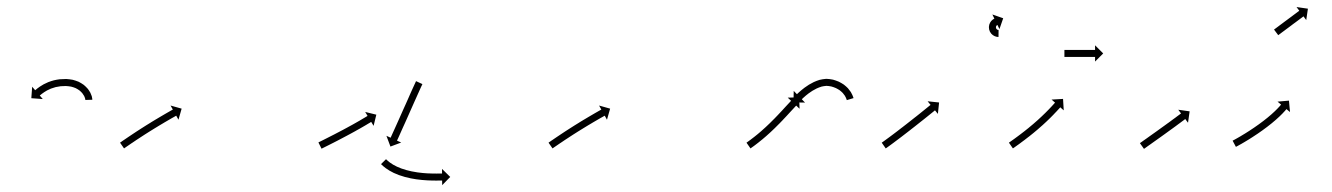

<svg xmlns="http://www.w3.org/2000/svg" viewBox="-20 -492 3802 548"><path d="M223.4 -208.4C223.5 -207.8 223.5 -207.3 223.5 -206.7L243.5 -207.3C243.5 -208.1 243.4 -208.9 243.4 -209.7C243.4 -209.7 243.4 -209.8 243.4 -210C243.3 -210.1 243.3 -210.2 243.3 -210.2C243 -212.5 242.6 -214.8 242 -217.1C242 -217.1 241.9 -217.2 241.9 -217.4C241.9 -217.5 241.8 -217.7 241.8 -217.7C240.8 -220.9 239.5 -224 238 -227.1C238 -227.1 238 -227.2 237.9 -227.4C237.8 -227.5 237.7 -227.7 237.7 -227.7C235.6 -231.4 233.3 -235 230.7 -238.4C230.7 -238.4 230.6 -238.5 230.5 -238.6C230.4 -238.8 230.2 -238.9 230.2 -238.9C226.9 -242.7 223.3 -246.2 219.5 -249.4C219.5 -249.4 219.4 -249.5 219.2 -249.6C219.1 -249.7 218.9 -249.9 218.9 -249.9C214.4 -253.1 209.7 -255.9 204.7 -258.5C204.7 -258.5 204.6 -258.5 204.4 -258.6C204.2 -258.7 204 -258.8 204 -258.8C198.6 -261 193.1 -262.8 187.4 -264.3C187.4 -264.3 187.2 -264.3 187.1 -264.3C186.9 -264.4 186.7 -264.4 186.7 -264.4C180.9 -265.5 175 -266.1 169.1 -266.5C169.1 -266.5 168.9 -266.5 168.8 -266.5C168.7 -266.5 168.6 -266.5 168.6 -266.5C162.7 -266.5 156.9 -266.3 151.1 -265.8C151.1 -265.8 151 -265.8 150.9 -265.8C150.8 -265.8 150.7 -265.8 150.7 -265.8C145.1 -265.1 139.5 -264.1 133.9 -262.8C133.9 -262.8 133.8 -262.8 133.7 -262.8C133.6 -262.7 133.5 -262.7 133.5 -262.7C128.4 -261.3 123.3 -259.7 118.4 -257.8C118.4 -257.8 118.3 -257.8 118.2 -257.8C118.1 -257.7 118 -257.7 118 -257.7C113.6 -255.8 109.3 -253.8 105.1 -251.6C105.1 -251.6 105 -251.6 104.9 -251.5C104.8 -251.5 104.8 -251.5 104.8 -251.5C101.3 -249.5 97.9 -247.4 94.5 -245.2C94.5 -245.2 94.4 -245.2 94.4 -245.2C94.3 -245.1 94.3 -245.1 94.3 -245.1C91.8 -243.3 89.3 -241.5 86.8 -239.7C86.8 -239.7 86.8 -239.7 86.7 -239.6C86.7 -239.6 86.7 -239.6 86.7 -239.6C85.1 -238.3 83.6 -237.1 82.1 -235.8C82.1 -235.8 82.1 -235.8 82 -235.8C82 -235.8 82 -235.8 82 -235.8C81.5 -235.3 81 -234.9 80.4 -234.5L71.8 -244.4L69.4 -211.7L102.1 -209.3L93.5 -219.3C94 -219.7 94.5 -220.2 95 -220.6C95 -220.6 95 -220.6 94.9 -220.5C94.9 -220.5 94.9 -220.5 94.9 -220.5C96.3 -221.7 97.7 -222.8 99.1 -223.9C99.1 -223.9 99 -223.9 99 -223.8C99 -223.8 98.9 -223.8 98.9 -223.8C101.1 -225.5 103.4 -227.1 105.7 -228.6C105.7 -228.6 105.6 -228.6 105.6 -228.6C105.5 -228.5 105.4 -228.5 105.4 -228.5C108.4 -230.4 111.5 -232.3 114.6 -234.1C114.6 -234.1 114.5 -234 114.5 -234C114.4 -233.9 114.3 -233.9 114.3 -233.9C118 -235.8 121.9 -237.6 125.8 -239.3C125.8 -239.3 125.7 -239.2 125.6 -239.2C125.5 -239.1 125.4 -239.1 125.4 -239.1C129.8 -240.8 134.3 -242.2 138.8 -243.4C138.8 -243.4 138.7 -243.4 138.6 -243.4C138.5 -243.4 138.3 -243.3 138.3 -243.3C143.3 -244.4 148.2 -245.3 153.2 -245.9C153.2 -245.9 153.1 -245.9 153 -245.9C152.9 -245.9 152.8 -245.9 152.8 -245.9C158 -246.3 163.2 -246.5 168.4 -246.5C168.4 -246.5 168.3 -246.5 168.2 -246.5C168.1 -246.5 167.9 -246.5 167.9 -246.5C173 -246.2 178.1 -245.6 183.2 -244.7C183.2 -244.7 183 -244.8 182.8 -244.8C182.7 -244.8 182.5 -244.9 182.5 -244.9C187.2 -243.7 191.9 -242.2 196.4 -240.3C196.4 -240.3 196.2 -240.4 196 -240.5C195.9 -240.5 195.7 -240.6 195.7 -240.6C199.7 -238.6 203.6 -236.3 207.2 -233.6C207.2 -233.6 207.1 -233.7 206.9 -233.9C206.8 -234 206.6 -234.1 206.6 -234.1C209.7 -231.5 212.6 -228.7 215.2 -225.7C215.2 -225.7 215.1 -225.9 215 -226C214.9 -226.2 214.7 -226.3 214.7 -226.3C216.8 -223.6 218.6 -220.8 220.3 -217.9C220.3 -217.9 220.2 -218.1 220.1 -218.2C220 -218.4 220 -218.5 220 -218.5C221 -216.3 222 -213.9 222.8 -211.6C222.8 -211.6 222.7 -211.7 222.7 -211.9C222.6 -212 222.6 -212.2 222.6 -212.2C223 -210.8 223.3 -209.3 223.5 -207.8C223.5 -207.8 223.5 -208 223.4 -208.1C223.4 -208.2 223.4 -208.4 223.4 -208.4Z M324.2 -85.9C323.7 -85.6 323.1 -85.2 322.6 -84.8L334 -68.4C334.5 -68.8 335.1 -69.1 335.6 -69.5C337.2 -70.6 338.7 -71.6 340.2 -72.7L340.2 -72.7L340.2 -72.7C342.6 -74.3 345 -76 347.4 -77.6L347.4 -77.6L347.4 -77.6C350.5 -79.7 353.6 -81.8 356.7 -84L356.7 -83.9L356.7 -83.9C360.4 -86.4 364.1 -88.9 367.8 -91.4L367.7 -91.4L367.7 -91.4C371.9 -94.1 376 -96.8 380.2 -99.5L380.2 -99.5L380.1 -99.5C384.6 -102.4 389.1 -105.3 393.5 -108.2L393.5 -108.2L393.5 -108.2C398.1 -111.1 402.7 -114 407.4 -117L407.4 -117L407.4 -117C412 -119.9 416.7 -122.8 421.3 -125.6L421.3 -125.6L421.3 -125.6C425.8 -128.4 430.4 -131.2 434.9 -133.9L434.9 -133.9L434.9 -133.9C439.1 -136.4 443.4 -139 447.7 -141.5L447.6 -141.5L447.6 -141.5C451.5 -143.8 455.3 -146 459.1 -148.2L459.1 -148.2L459.1 -148.2C462.4 -150.1 465.6 -152 468.9 -153.9L468.9 -153.9L468.9 -153.9C471.4 -155.3 473.9 -156.7 476.4 -158.1L476.4 -158.1L476.4 -158.1C478 -159.1 479.7 -160 481.3 -160.9C481.9 -161.2 482.4 -161.5 483 -161.8L489.4 -150.3L498.4 -181.9L466.8 -190.8L473.3 -179.3C472.7 -179 472.1 -178.7 471.5 -178.3C469.9 -177.4 468.2 -176.5 466.6 -175.6L466.6 -175.6L466.6 -175.6C464 -174.1 461.5 -172.7 459 -171.2L459 -171.2L458.9 -171.2C455.7 -169.3 452.4 -167.4 449.1 -165.5L449.1 -165.5L449.1 -165.5C445.2 -163.3 441.3 -161 437.5 -158.7L437.5 -158.7L437.5 -158.7C433.1 -156.2 428.9 -153.6 424.6 -151L424.6 -151L424.5 -151C420 -148.2 415.4 -145.5 410.8 -142.7L410.8 -142.7L410.8 -142.6C406.1 -139.7 401.4 -136.8 396.7 -133.9L396.7 -133.9L396.7 -133.9C392.1 -130.9 387.4 -128 382.7 -125L382.7 -125L382.7 -125C378.2 -122.1 373.7 -119.2 369.2 -116.3L369.2 -116.3L369.2 -116.3C365 -113.5 360.9 -110.8 356.7 -108L356.7 -108L356.7 -108C352.9 -105.5 349.2 -103 345.5 -100.5L345.5 -100.5L345.5 -100.5C342.3 -98.4 339.2 -96.3 336.1 -94.1L336.1 -94.1L336.1 -94.1C333.7 -92.5 331.3 -90.8 328.8 -89.2L328.8 -89.2L328.8 -89.1C327.3 -88.1 325.7 -87 324.2 -85.9Z M890.4 -86.3C889.9 -86 889.3 -85.8 888.8 -85.5L897.7 -67.6C898.2 -67.9 898.7 -68.1 899.3 -68.4C900.8 -69.2 902.3 -69.9 903.9 -70.7C906.2 -71.8 908.6 -73 910.9 -74.2C914 -75.7 917.1 -77.3 920.1 -78.8L920.1 -78.8L920.1 -78.8C923.8 -80.7 927.4 -82.5 931 -84.3L931 -84.3L931 -84.3C935 -86.4 939.1 -88.5 943.1 -90.5L943.1 -90.5L943.1 -90.5C947.4 -92.8 951.7 -95 956 -97.3L956 -97.3L956 -97.3C960.4 -99.6 964.9 -101.9 969.3 -104.3L969.3 -104.3L969.3 -104.3C973.7 -106.7 978.1 -109 982.5 -111.4L982.5 -111.4L982.5 -111.4C986.8 -113.8 991 -116.1 995.3 -118.4L995.3 -118.5L995.3 -118.5C999.3 -120.7 1003.2 -122.9 1007.2 -125.1L1007.2 -125.1L1007.2 -125.1C1010.7 -127.2 1014.2 -129.2 1017.8 -131.2L1017.8 -131.2L1017.8 -131.2C1020.8 -133 1023.7 -134.7 1026.7 -136.4L1026.7 -136.4L1026.7 -136.5C1029 -137.8 1031.3 -139.2 1033.5 -140.5L1033.6 -140.5L1033.6 -140.5C1035 -141.4 1036.5 -142.3 1038 -143.2C1038.5 -143.5 1039 -143.8 1039.5 -144.1L1046.3 -132.8L1054.1 -164.7L1022.3 -172.5L1029.1 -161.2C1028.6 -160.9 1028.1 -160.6 1027.6 -160.3C1026.2 -159.4 1024.7 -158.5 1023.3 -157.7L1023.3 -157.7L1023.3 -157.7C1021 -156.3 1018.8 -155 1016.5 -153.7L1016.5 -153.7L1016.5 -153.7C1013.6 -151.9 1010.7 -150.2 1007.7 -148.5L1007.7 -148.5L1007.8 -148.5C1004.3 -146.5 1000.8 -144.5 997.3 -142.5L997.3 -142.5L997.3 -142.5C993.4 -140.3 989.5 -138.1 985.6 -135.9L985.6 -135.9L985.6 -135.9C981.4 -133.6 977.2 -131.3 972.9 -129L973 -129L973 -129C968.6 -126.6 964.2 -124.3 959.8 -121.9L959.9 -121.9L959.9 -121.9C955.5 -119.6 951.1 -117.3 946.7 -115L946.7 -115L946.7 -115C942.5 -112.7 938.2 -110.5 933.9 -108.3L933.9 -108.3L933.9 -108.3C929.9 -106.3 925.9 -104.2 921.9 -102.2L921.9 -102.2L921.9 -102.2C918.3 -100.3 914.7 -98.5 911.1 -96.7L911.1 -96.7L911.1 -96.7C908.1 -95.2 905 -93.6 902 -92.1C899.6 -90.9 897.3 -89.7 894.9 -88.6C893.4 -87.8 891.9 -87.1 890.4 -86.3ZM1184.8 -250.2C1185.1 -250.8 1185.3 -251.4 1185.6 -252L1167.5 -260.4C1167.2 -259.8 1166.9 -259.2 1166.6 -258.6L1166.6 -258.6L1166.6 -258.6C1165.9 -256.9 1165.1 -255.2 1164.3 -253.5L1164.3 -253.5L1164.3 -253.5C1163.1 -250.8 1161.8 -248.2 1160.6 -245.5L1160.6 -245.5L1160.6 -245.5C1159.1 -242.1 1157.5 -238.6 1155.9 -235.2L1155.9 -235.2L1155.9 -235.2C1154.1 -231.1 1152.3 -227 1150.4 -222.9C1148.4 -218.4 1146.4 -213.8 1144.4 -209.2C1142.2 -204.4 1140 -199.5 1137.9 -194.6C1135.6 -189.6 1133.4 -184.6 1131.1 -179.6C1128.9 -174.5 1126.7 -169.5 1124.4 -164.5C1122.3 -159.6 1120.1 -154.8 1117.9 -149.9C1115.9 -145.4 1113.8 -140.8 1111.8 -136.3C1110 -132.2 1108.1 -128.1 1106.3 -124.1C1104.8 -120.6 1103.2 -117.2 1101.6 -113.8C1100.4 -111.1 1099.2 -108.5 1098 -105.8C1097.3 -104.1 1096.5 -102.4 1095.7 -100.7C1095.5 -100.1 1095.2 -99.5 1094.9 -98.9L1082.9 -104.4L1094.4 -73.7L1125.1 -85.2L1113.1 -90.6C1113.4 -91.2 1113.7 -91.8 1113.9 -92.4C1114.7 -94.1 1115.5 -95.8 1116.3 -97.5C1117.5 -100.2 1118.7 -102.9 1119.9 -105.5C1121.4 -109 1123 -112.4 1124.5 -115.8C1126.4 -119.9 1128.2 -124 1130 -128.1C1132.1 -132.6 1134.1 -137.2 1136.2 -141.7C1138.3 -146.6 1140.5 -151.5 1142.7 -156.3C1144.9 -161.4 1147.2 -166.4 1149.4 -171.4C1151.7 -176.4 1153.9 -181.5 1156.1 -186.5C1158.3 -191.4 1160.5 -196.2 1162.6 -201.1C1164.6 -205.7 1166.7 -210.2 1168.7 -214.7C1170.5 -218.8 1172.4 -222.9 1174.2 -227L1174.2 -227L1174.2 -226.9C1175.7 -230.4 1177.3 -233.8 1178.8 -237.2L1178.8 -237.2L1178.8 -237.2C1180 -239.9 1181.2 -242.5 1182.4 -245.1L1182.4 -245.1L1182.4 -245.1C1183.2 -246.8 1184 -248.5 1184.8 -250.2L1184.8 -250.2ZM1083.1 -36.3C1082.7 -36.8 1082.2 -37.2 1081.8 -37.7L1067.5 -23.6C1068 -23.1 1068.5 -22.6 1069 -22.2C1069 -22.2 1069 -22.1 1069 -22.1C1069.1 -22.1 1069.1 -22.1 1069.1 -22.1C1070.5 -20.7 1072 -19.3 1073.5 -17.9C1073.5 -17.9 1073.6 -17.9 1073.6 -17.9C1073.7 -17.8 1073.7 -17.8 1073.7 -17.8C1076.1 -15.8 1078.5 -13.8 1081 -12C1081 -12 1081.1 -11.9 1081.1 -11.9C1081.2 -11.8 1081.3 -11.8 1081.3 -11.8C1084.5 -9.5 1087.9 -7.3 1091.3 -5.2C1091.3 -5.2 1091.4 -5.1 1091.4 -5.1C1091.5 -5 1091.6 -5 1091.6 -5C1095.6 -2.7 1099.8 -0.5 1104 1.6C1104 1.6 1104.1 1.6 1104.2 1.7C1104.2 1.7 1104.3 1.7 1104.3 1.7C1109 3.9 1113.9 5.8 1118.7 7.7C1118.7 7.7 1118.8 7.7 1118.8 7.7C1118.9 7.8 1119 7.8 1119 7.8C1124.2 9.6 1129.5 11.3 1134.8 12.8C1134.8 12.8 1134.8 12.8 1134.9 12.8C1134.9 12.9 1135 12.9 1135 12.9C1140.5 14.3 1146 15.6 1151.5 16.8C1151.5 16.8 1151.6 16.8 1151.6 16.8C1151.7 16.9 1151.7 16.9 1151.7 16.9C1157.3 17.9 1162.8 18.9 1168.4 19.8C1168.4 19.8 1168.4 19.8 1168.5 19.8C1168.5 19.8 1168.6 19.8 1168.6 19.8C1174 20.5 1179.4 21.2 1184.8 21.7C1184.8 21.7 1184.8 21.7 1184.9 21.7C1184.9 21.7 1185 21.7 1185 21.7C1190 22.2 1195.1 22.5 1200.2 22.8C1200.2 22.8 1200.2 22.8 1200.2 22.8C1200.3 22.8 1200.3 22.8 1200.3 22.8C1204.8 23 1209.4 23.2 1213.9 23.3C1213.9 23.3 1214 23.3 1214 23.3C1214 23.3 1214 23.3 1214 23.3C1217.9 23.3 1221.7 23.4 1225.5 23.4L1225.5 23.4L1225.5 23.4C1228.4 23.3 1231.4 23.3 1234.3 23.3L1234.3 23.3L1234.3 23.3C1236.2 23.3 1238.1 23.3 1239.9 23.3C1240.6 23.3 1241.3 23.2 1241.9 23.2L1242.1 36.4L1265 13L1241.6 -9.9L1241.7 3.2C1241 3.2 1240.4 3.3 1239.7 3.3C1237.9 3.3 1236 3.3 1234.1 3.3L1234.1 3.3L1234.2 3.3C1231.3 3.3 1228.4 3.3 1225.5 3.4L1225.5 3.4L1225.5 3.4C1221.7 3.4 1218 3.3 1214.3 3.3C1214.3 3.3 1214.3 3.3 1214.3 3.3C1214.4 3.3 1214.4 3.3 1214.4 3.3C1210 3.2 1205.6 3 1201.2 2.8C1201.2 2.8 1201.2 2.8 1201.3 2.8C1201.3 2.9 1201.3 2.9 1201.3 2.9C1196.4 2.6 1191.6 2.2 1186.7 1.8C1186.7 1.8 1186.7 1.8 1186.7 1.8C1186.8 1.8 1186.8 1.8 1186.8 1.8C1181.6 1.3 1176.4 0.7 1171.3 0C1171.3 0 1171.3 0 1171.3 0C1171.4 0 1171.4 0 1171.4 0C1166.1 -0.8 1160.8 -1.7 1155.5 -2.8C1155.5 -2.8 1155.6 -2.8 1155.6 -2.7C1155.7 -2.7 1155.7 -2.7 1155.7 -2.7C1150.5 -3.9 1145.3 -5.1 1140.1 -6.5C1140.1 -6.5 1140.1 -6.4 1140.2 -6.4C1140.3 -6.4 1140.3 -6.4 1140.3 -6.4C1135.4 -7.8 1130.4 -9.4 1125.6 -11.1C1125.6 -11.1 1125.6 -11.1 1125.7 -11C1125.8 -11 1125.8 -11 1125.8 -11C1121.3 -12.7 1116.9 -14.5 1112.5 -16.5C1112.5 -16.5 1112.6 -16.5 1112.7 -16.4C1112.7 -16.4 1112.8 -16.4 1112.8 -16.4C1109 -18.2 1105.2 -20.2 1101.5 -22.3C1101.5 -22.3 1101.6 -22.3 1101.6 -22.3C1101.7 -22.2 1101.8 -22.2 1101.8 -22.2C1098.7 -24.1 1095.7 -26 1092.8 -28.1C1092.8 -28.1 1092.9 -28 1093 -28C1093 -27.9 1093.1 -27.9 1093.1 -27.9C1090.9 -29.5 1088.8 -31.2 1086.7 -33C1086.7 -33 1086.7 -33 1086.8 -32.9C1086.8 -32.9 1086.9 -32.9 1086.9 -32.9C1085.6 -34 1084.3 -35.2 1083 -36.4C1083 -36.4 1083 -36.4 1083.1 -36.4C1083.1 -36.3 1083.1 -36.3 1083.1 -36.3Z M1547.2 -85.9C1546.7 -85.6 1546.1 -85.2 1545.6 -84.8L1557 -68.4C1557.5 -68.8 1558.1 -69.1 1558.6 -69.5C1560.2 -70.6 1561.7 -71.6 1563.2 -72.7L1563.2 -72.7L1563.2 -72.7C1565.6 -74.3 1568 -76 1570.4 -77.6L1570.4 -77.6L1570.4 -77.6C1573.5 -79.7 1576.6 -81.8 1579.7 -84L1579.7 -83.9L1579.7 -83.9C1583.4 -86.4 1587.1 -88.9 1590.8 -91.4L1590.7 -91.4L1590.7 -91.4C1594.9 -94.1 1599 -96.8 1603.2 -99.5L1603.2 -99.5L1603.1 -99.5C1607.6 -102.4 1612.1 -105.3 1616.5 -108.2L1616.5 -108.2L1616.5 -108.2C1621.1 -111.1 1625.7 -114 1630.4 -117L1630.4 -117L1630.4 -117C1635 -119.9 1639.7 -122.8 1644.3 -125.6L1644.3 -125.6L1644.3 -125.6C1648.8 -128.4 1653.4 -131.2 1657.9 -133.9L1657.9 -133.9L1657.9 -133.9C1662.1 -136.4 1666.4 -139 1670.7 -141.5L1670.6 -141.5L1670.6 -141.5C1674.5 -143.8 1678.3 -146 1682.1 -148.2L1682.1 -148.2L1682.1 -148.2C1685.4 -150.1 1688.6 -152 1691.9 -153.9L1691.9 -153.9L1691.9 -153.9C1694.4 -155.3 1696.9 -156.7 1699.4 -158.1L1699.4 -158.1L1699.4 -158.1C1701 -159.1 1702.7 -160 1704.3 -160.9C1704.9 -161.2 1705.4 -161.5 1706 -161.8L1712.4 -150.3L1721.4 -181.9L1689.8 -190.8L1696.3 -179.3C1695.7 -179 1695.1 -178.7 1694.5 -178.3C1692.9 -177.4 1691.2 -176.5 1689.6 -175.6L1689.6 -175.6L1689.6 -175.6C1687 -174.1 1684.5 -172.7 1682 -171.2L1682 -171.2L1681.9 -171.2C1678.7 -169.3 1675.4 -167.4 1672.1 -165.5L1672.1 -165.5L1672.1 -165.5C1668.2 -163.3 1664.3 -161 1660.5 -158.7L1660.5 -158.7L1660.5 -158.7C1656.1 -156.2 1651.9 -153.6 1647.6 -151L1647.6 -151L1647.5 -151C1643 -148.2 1638.4 -145.5 1633.8 -142.7L1633.8 -142.7L1633.8 -142.6C1629.1 -139.7 1624.4 -136.8 1619.7 -133.9L1619.7 -133.9L1619.7 -133.9C1615.1 -130.9 1610.4 -128 1605.7 -125L1605.7 -125L1605.7 -125C1601.2 -122.1 1596.7 -119.2 1592.2 -116.3L1592.2 -116.3L1592.2 -116.3C1588 -113.5 1583.9 -110.8 1579.7 -108L1579.7 -108L1579.7 -108C1575.9 -105.5 1572.2 -103 1568.5 -100.5L1568.5 -100.5L1568.5 -100.5C1565.3 -98.4 1562.2 -96.3 1559.1 -94.1L1559.1 -94.1L1559.1 -94.1C1556.7 -92.5 1554.3 -90.8 1551.8 -89.2L1551.8 -89.2L1551.8 -89.1C1550.3 -88.1 1548.7 -87 1547.2 -85.9Z M2112.2 -85.9C2111.6 -85.5 2111.1 -85.2 2110.6 -84.8L2122 -68.4C2122.6 -68.8 2123.1 -69.2 2123.7 -69.5L2123.7 -69.6L2123.7 -69.6C2125.2 -70.7 2126.8 -71.8 2128.3 -72.9C2128.3 -72.9 2128.3 -72.9 2128.3 -72.9C2128.4 -72.9 2128.4 -72.9 2128.4 -72.9C2130.8 -74.6 2133.1 -76.4 2135.5 -78.1C2135.5 -78.1 2135.5 -78.2 2135.5 -78.2C2135.5 -78.2 2135.6 -78.2 2135.6 -78.2C2138.6 -80.5 2141.7 -82.8 2144.7 -85.2C2144.7 -85.2 2144.7 -85.2 2144.7 -85.2C2144.7 -85.2 2144.7 -85.2 2144.7 -85.2C2148.3 -88 2151.8 -90.9 2155.3 -93.8C2155.3 -93.8 2155.3 -93.8 2155.3 -93.8C2155.4 -93.8 2155.4 -93.8 2155.4 -93.8C2159.3 -97 2163.1 -100.3 2166.9 -103.6C2166.9 -103.6 2166.9 -103.7 2166.9 -103.7C2167 -103.7 2167 -103.7 2167 -103.7C2171 -107.3 2175 -110.9 2179 -114.5C2179 -114.5 2179 -114.5 2179 -114.6C2179.1 -114.6 2179.1 -114.6 2179.1 -114.6C2183.1 -118.4 2187.2 -122.2 2191.2 -126.1C2191.2 -126.1 2191.2 -126.1 2191.2 -126.1C2191.2 -126.1 2191.2 -126.1 2191.2 -126.1C2195.2 -130 2199.1 -134 2203 -137.9C2203 -137.9 2203 -137.9 2203.1 -137.9C2203.1 -137.9 2203.1 -137.9 2203.1 -137.9C2206.8 -141.8 2210.6 -145.6 2214.3 -149.5L2214.3 -149.5L2214.3 -149.6C2217.7 -153.2 2221.2 -156.9 2224.6 -160.5L2224.6 -160.5L2224.6 -160.5C2227.7 -163.8 2230.7 -167.1 2233.7 -170.4C2236.3 -173.2 2238.9 -175.9 2241.4 -178.7C2243.4 -180.8 2245.3 -183 2247.3 -185.1L2247.3 -185.1L2247.3 -185.1C2248.6 -186.5 2249.8 -187.8 2251.1 -189.2L2251.1 -189.2L2251.1 -189.2C2251.6 -189.6 2252 -190.1 2252.5 -190.6L2262.1 -181.6L2261 -214.3L2228.3 -213.3L2237.9 -204.3C2237.4 -203.8 2237 -203.3 2236.5 -202.8L2236.5 -202.8L2236.5 -202.8C2235.2 -201.5 2233.9 -200.1 2232.7 -198.7L2232.7 -198.7L2232.7 -198.7C2230.7 -196.6 2228.7 -194.4 2226.7 -192.3C2224.1 -189.5 2221.6 -186.7 2219 -184C2216 -180.7 2213 -177.4 2210 -174.1L2210 -174.2L2210 -174.2C2206.6 -170.5 2203.2 -166.9 2199.8 -163.3L2199.8 -163.3L2199.8 -163.3C2196.2 -159.5 2192.5 -155.7 2188.8 -151.9C2188.8 -151.9 2188.8 -151.9 2188.8 -151.9C2188.8 -152 2188.8 -152 2188.8 -152C2185 -148.1 2181.1 -144.2 2177.2 -140.4C2177.2 -140.4 2177.2 -140.4 2177.2 -140.4C2177.3 -140.5 2177.3 -140.5 2177.3 -140.5C2173.4 -136.7 2169.4 -132.9 2165.4 -129.2C2165.4 -129.2 2165.4 -129.2 2165.5 -129.2C2165.5 -129.3 2165.5 -129.3 2165.5 -129.3C2161.6 -125.7 2157.7 -122.2 2153.7 -118.7C2153.7 -118.7 2153.8 -118.7 2153.8 -118.7C2153.8 -118.7 2153.8 -118.7 2153.8 -118.7C2150.1 -115.5 2146.3 -112.3 2142.6 -109.2C2142.6 -109.2 2142.6 -109.2 2142.6 -109.2C2142.6 -109.2 2142.6 -109.2 2142.6 -109.2C2139.2 -106.4 2135.8 -103.6 2132.3 -100.9C2132.3 -100.9 2132.3 -100.9 2132.4 -100.9C2132.4 -100.9 2132.4 -101 2132.4 -101C2129.4 -98.7 2126.5 -96.4 2123.5 -94.2C2123.5 -94.2 2123.5 -94.2 2123.5 -94.2C2123.6 -94.2 2123.6 -94.2 2123.6 -94.2C2121.3 -92.5 2119 -90.8 2116.6 -89.1C2116.6 -89.1 2116.6 -89.1 2116.6 -89.1C2116.7 -89.1 2116.7 -89.1 2116.7 -89.1C2115.2 -88 2113.7 -87 2112.2 -85.9L2112.2 -85.9ZM2396.4 -208C2396.5 -207.4 2396.7 -206.8 2396.9 -206.2L2416.1 -212C2415.8 -212.7 2415.6 -213.4 2415.4 -214.1C2415.4 -214.1 2415.4 -214.1 2415.4 -214.2C2415.4 -214.2 2415.4 -214.3 2415.4 -214.3C2414.7 -216.2 2413.9 -218.2 2413.1 -220.1C2413.1 -220.1 2413.1 -220.2 2413.1 -220.3C2413 -220.4 2413 -220.5 2413 -220.5C2411.6 -223.5 2410.1 -226.3 2408.5 -229.2C2408.5 -229.2 2408.4 -229.3 2408.3 -229.4C2408.2 -229.5 2408.2 -229.6 2408.2 -229.6C2405.8 -233.2 2403.3 -236.5 2400.5 -239.7C2400.5 -239.7 2400.4 -239.9 2400.3 -240C2400.2 -240.1 2400.1 -240.2 2400.1 -240.2C2396.6 -243.8 2392.9 -247 2389 -250.1C2389 -250.1 2388.9 -250.2 2388.7 -250.3C2388.6 -250.4 2388.5 -250.5 2388.5 -250.5C2384 -253.5 2379.2 -256.3 2374.4 -258.7C2374.4 -258.7 2374.2 -258.8 2374.1 -258.8C2373.9 -258.9 2373.8 -259 2373.8 -259C2368.4 -261.2 2363 -263.1 2357.4 -264.7C2357.4 -264.7 2357.2 -264.7 2357 -264.7C2356.9 -264.8 2356.7 -264.8 2356.7 -264.8C2350.7 -266 2344.6 -266.8 2338.5 -267C2338.5 -267 2338.3 -267 2338 -266.9C2337.8 -266.9 2337.5 -266.9 2337.5 -266.9C2331.4 -266.5 2325.4 -265.5 2319.5 -264.1C2319.5 -264.1 2319.3 -264 2319.2 -264C2319 -264 2318.8 -263.9 2318.8 -263.9C2313.4 -262.2 2308 -260.2 2302.8 -257.8C2302.8 -257.8 2302.7 -257.8 2302.6 -257.7C2302.5 -257.7 2302.4 -257.6 2302.4 -257.6C2297.7 -255.3 2293 -252.8 2288.5 -250.1C2288.5 -250.1 2288.5 -250 2288.4 -250C2288.3 -249.9 2288.3 -249.9 2288.3 -249.9C2284.3 -247.4 2280.5 -244.8 2276.7 -242C2276.7 -242 2276.7 -242 2276.6 -242C2276.6 -241.9 2276.5 -241.9 2276.5 -241.9C2273.4 -239.5 2270.3 -237.1 2267.3 -234.6C2267.3 -234.6 2267.3 -234.6 2267.2 -234.6C2267.2 -234.5 2267.2 -234.5 2267.2 -234.5C2264.9 -232.6 2262.6 -230.6 2260.4 -228.6C2260.4 -228.6 2260.4 -228.6 2260.3 -228.5C2260.3 -228.5 2260.3 -228.5 2260.3 -228.5C2258.9 -227.2 2257.5 -225.9 2256.1 -224.6L2256 -224.5L2256 -224.5C2255.5 -224.1 2255.1 -223.6 2254.6 -223.1L2245.4 -232.6L2244.8 -199.8L2277.6 -199.2L2268.5 -208.7C2268.9 -209.2 2269.4 -209.6 2269.9 -210.1L2269.8 -210.1L2269.8 -210C2271.2 -211.3 2272.5 -212.5 2273.8 -213.8C2273.8 -213.8 2273.8 -213.8 2273.8 -213.7C2273.8 -213.7 2273.8 -213.7 2273.8 -213.7C2275.9 -215.6 2278 -217.4 2280.1 -219.3C2280.1 -219.3 2280.1 -219.2 2280.1 -219.2C2280 -219.2 2280 -219.2 2280 -219.2C2282.8 -221.5 2285.7 -223.7 2288.6 -226C2288.6 -226 2288.6 -225.9 2288.5 -225.9C2288.5 -225.9 2288.4 -225.8 2288.4 -225.8C2291.9 -228.3 2295.5 -230.8 2299.1 -233.1C2299.1 -233.1 2299 -233 2298.9 -233C2298.9 -233 2298.8 -232.9 2298.8 -232.9C2302.9 -235.3 2307 -237.6 2311.3 -239.7C2311.3 -239.7 2311.2 -239.7 2311.1 -239.6C2311 -239.6 2310.9 -239.5 2310.9 -239.5C2315.4 -241.6 2320.1 -243.3 2324.9 -244.8C2324.9 -244.8 2324.7 -244.8 2324.5 -244.7C2324.4 -244.7 2324.2 -244.7 2324.2 -244.7C2329 -245.8 2334 -246.6 2339 -247C2339 -247 2338.7 -247 2338.5 -247C2338.2 -247 2338 -247 2338 -247C2342.9 -246.8 2347.8 -246.2 2352.7 -245.2C2352.7 -245.2 2352.5 -245.3 2352.4 -245.3C2352.2 -245.3 2352 -245.4 2352 -245.4C2356.8 -244.1 2361.5 -242.5 2366 -240.5C2366 -240.5 2365.8 -240.6 2365.7 -240.7C2365.6 -240.7 2365.4 -240.8 2365.4 -240.8C2369.5 -238.8 2373.5 -236.5 2377.3 -233.9C2377.3 -233.9 2377.1 -234 2377 -234.1C2376.8 -234.2 2376.7 -234.3 2376.7 -234.3C2379.9 -231.8 2383 -229.1 2385.8 -226.2C2385.8 -226.2 2385.7 -226.4 2385.6 -226.5C2385.4 -226.6 2385.3 -226.7 2385.3 -226.7C2387.5 -224.2 2389.6 -221.5 2391.5 -218.6C2391.5 -218.6 2391.4 -218.8 2391.3 -218.9C2391.2 -219 2391.2 -219.1 2391.2 -219.1C2392.5 -216.9 2393.7 -214.6 2394.8 -212.2C2394.8 -212.2 2394.7 -212.3 2394.7 -212.4C2394.7 -212.5 2394.6 -212.6 2394.6 -212.6C2395.3 -211 2395.9 -209.4 2396.4 -207.8C2396.4 -207.8 2396.4 -207.9 2396.4 -207.9C2396.4 -208 2396.4 -208 2396.4 -208Z M2498.2 -85.9C2497.7 -85.6 2497.1 -85.2 2496.6 -84.8L2508 -68.4C2508.5 -68.8 2509.1 -69.1 2509.6 -69.5L2509.6 -69.5L2509.7 -69.5C2511.2 -70.6 2512.8 -71.7 2514.3 -72.8L2514.3 -72.8L2514.3 -72.8C2516.7 -74.6 2519.1 -76.3 2521.5 -78L2521.5 -78L2521.5 -78C2524.6 -80.3 2527.6 -82.5 2530.7 -84.8L2530.7 -84.8L2530.7 -84.8C2534.3 -87.5 2537.9 -90.2 2541.4 -92.9L2541.4 -92.9L2541.5 -92.9C2545.4 -95.9 2549.4 -98.9 2553.4 -101.9L2553.4 -101.9L2553.4 -101.9C2557.7 -105.2 2561.9 -108.4 2566.1 -111.7L2566.1 -111.7L2566.1 -111.7C2570.5 -115.1 2574.9 -118.5 2579.2 -121.8L2579.2 -121.9L2579.2 -121.9C2583.6 -125.2 2587.9 -128.6 2592.2 -132L2592.3 -132L2592.3 -132.1C2596.5 -135.4 2600.6 -138.7 2604.8 -142L2604.8 -142L2604.8 -142C2608.8 -145.1 2612.7 -148.2 2616.6 -151.3L2616.6 -151.3L2616.6 -151.3C2620.1 -154.1 2623.6 -156.9 2627.1 -159.7L2627.1 -159.7L2627.1 -159.7C2630 -162.1 2633 -164.4 2635.9 -166.8C2638.2 -168.7 2640.4 -170.5 2642.7 -172.3C2644.2 -173.5 2645.6 -174.7 2647.1 -175.9C2647.6 -176.3 2648.1 -176.7 2648.6 -177.1L2656.9 -166.9L2660.3 -199.5L2627.6 -202.9L2636 -192.6C2635.5 -192.2 2634.9 -191.8 2634.4 -191.4C2633 -190.2 2631.5 -189 2630.1 -187.9C2627.8 -186 2625.6 -184.2 2623.3 -182.4C2620.4 -180 2617.5 -177.6 2614.5 -175.3L2614.5 -175.3L2614.5 -175.3C2611.1 -172.5 2607.6 -169.7 2604.1 -166.9L2604.1 -166.9L2604.1 -166.9C2600.2 -163.8 2596.3 -160.7 2592.4 -157.6L2592.4 -157.7L2592.4 -157.7C2588.3 -154.4 2584.1 -151.1 2579.9 -147.8L2579.9 -147.8L2579.9 -147.8C2575.6 -144.4 2571.3 -141 2566.9 -137.6L2566.9 -137.6L2566.9 -137.6C2562.6 -134.3 2558.3 -130.9 2553.9 -127.5L2553.9 -127.5L2553.9 -127.6C2549.7 -124.3 2545.5 -121.1 2541.3 -117.8L2541.3 -117.8L2541.3 -117.8C2537.3 -114.8 2533.4 -111.8 2529.4 -108.8L2529.4 -108.8L2529.4 -108.8C2525.9 -106.2 2522.3 -103.5 2518.7 -100.8L2518.7 -100.8L2518.7 -100.8C2515.7 -98.6 2512.7 -96.4 2509.7 -94.2L2509.7 -94.2L2509.7 -94.2C2507.4 -92.5 2505 -90.8 2502.7 -89.1L2502.7 -89.1L2502.7 -89.1C2501.2 -88 2499.7 -87 2498.2 -85.9L2498.2 -85.9ZM2829.3 -386.5C2829.5 -386.5 2829.7 -386.5 2829.9 -386.5L2830.1 -406.5C2829.9 -406.5 2829.8 -406.5 2829.7 -406.5C2829.7 -406.5 2829.7 -406.5 2829.8 -406.5C2829.8 -406.5 2829.9 -406.5 2829.9 -406.5C2829.5 -406.5 2829.2 -406.5 2828.9 -406.6C2828.9 -406.6 2829 -406.6 2829.1 -406.5C2829.2 -406.5 2829.3 -406.5 2829.3 -406.5C2828.8 -406.6 2828.3 -406.7 2827.9 -406.8C2827.9 -406.8 2828 -406.8 2828.1 -406.7C2828.2 -406.7 2828.4 -406.7 2828.4 -406.7C2827.8 -406.8 2827.2 -407 2826.6 -407.3C2826.6 -407.3 2826.7 -407.2 2826.9 -407.1C2827 -407.1 2827.2 -407 2827.2 -407C2826.5 -407.3 2825.9 -407.7 2825.3 -408.1C2825.3 -408.1 2825.4 -408 2825.6 -407.9C2825.7 -407.8 2825.9 -407.7 2825.9 -407.7C2825.2 -408.2 2824.6 -408.7 2824.1 -409.3C2824.1 -409.3 2824.2 -409.2 2824.3 -409C2824.5 -408.9 2824.6 -408.7 2824.6 -408.7C2824 -409.4 2823.5 -410.2 2823.1 -410.9C2823.1 -410.9 2823.2 -410.7 2823.3 -410.5C2823.4 -410.4 2823.5 -410.2 2823.5 -410.2C2823.1 -411 2822.8 -411.8 2822.6 -412.7C2822.6 -412.7 2822.6 -412.5 2822.7 -412.3C2822.7 -412.1 2822.8 -411.9 2822.8 -411.9C2822.6 -412.8 2822.5 -413.7 2822.5 -414.6C2822.5 -414.6 2822.5 -414.4 2822.5 -414.2C2822.5 -414 2822.5 -413.8 2822.5 -413.8C2822.5 -414.7 2822.7 -415.6 2822.9 -416.5C2822.9 -416.5 2822.8 -416.3 2822.8 -416.1C2822.7 -415.9 2822.7 -415.7 2822.7 -415.7C2822.9 -416.5 2823.2 -417.2 2823.6 -418C2823.6 -418 2823.5 -417.8 2823.4 -417.6C2823.3 -417.5 2823.2 -417.3 2823.2 -417.3C2823.6 -417.9 2824 -418.6 2824.5 -419.1C2824.5 -419.1 2824.4 -419 2824.3 -418.9C2824.2 -418.8 2824.1 -418.6 2824.1 -418.6C2824.5 -419.1 2824.9 -419.5 2825.4 -420C2825.4 -420 2825.3 -419.9 2825.2 -419.8C2825.1 -419.7 2825 -419.6 2825 -419.6C2825.4 -419.9 2825.7 -420.2 2826.1 -420.5C2826.1 -420.5 2826.1 -420.4 2826 -420.4C2825.9 -420.3 2825.8 -420.3 2825.8 -420.3C2826.1 -420.4 2826.4 -420.6 2826.6 -420.7C2826.6 -420.7 2826.6 -420.7 2826.5 -420.7C2826.5 -420.7 2826.5 -420.6 2826.5 -420.6C2826.6 -420.7 2826.7 -420.8 2826.8 -420.8L2832.6 -409L2843.3 -439.9L2812.4 -450.7L2818.1 -438.8C2817.9 -438.7 2817.7 -438.6 2817.5 -438.5C2817.5 -438.5 2817.5 -438.5 2817.4 -438.5C2817.4 -438.5 2817.4 -438.4 2817.4 -438.4C2816.7 -438.1 2816.1 -437.8 2815.5 -437.4C2815.5 -437.4 2815.5 -437.4 2815.4 -437.3C2815.3 -437.3 2815.2 -437.2 2815.2 -437.2C2814.3 -436.6 2813.5 -436 2812.6 -435.3C2812.6 -435.3 2812.5 -435.3 2812.4 -435.2C2812.3 -435.1 2812.2 -435 2812.2 -435C2811.2 -434.1 2810.2 -433.1 2809.2 -432.1C2809.2 -432.1 2809.1 -432 2809 -431.8C2808.9 -431.7 2808.8 -431.6 2808.8 -431.6C2807.8 -430.3 2806.9 -428.9 2806 -427.5C2806 -427.5 2805.9 -427.4 2805.9 -427.2C2805.8 -427.1 2805.7 -426.9 2805.7 -426.9C2804.9 -425.2 2804.2 -423.5 2803.6 -421.8C2803.6 -421.8 2803.6 -421.6 2803.5 -421.4C2803.5 -421.2 2803.4 -421 2803.4 -421C2803 -419.1 2802.7 -417.2 2802.5 -415.2C2802.5 -415.2 2802.5 -415 2802.5 -414.8C2802.5 -414.6 2802.5 -414.4 2802.5 -414.4C2802.5 -412.4 2802.7 -410.4 2803.1 -408.4C2803.1 -408.4 2803.1 -408.2 2803.2 -408C2803.2 -407.8 2803.3 -407.6 2803.3 -407.6C2803.8 -405.6 2804.5 -403.7 2805.3 -401.8C2805.3 -401.8 2805.4 -401.6 2805.5 -401.5C2805.6 -401.3 2805.7 -401.1 2805.7 -401.1C2806.7 -399.4 2807.8 -397.7 2809 -396.2C2809 -396.2 2809.1 -396.1 2809.3 -395.9C2809.4 -395.8 2809.5 -395.6 2809.5 -395.6C2810.8 -394.3 2812.1 -393 2813.6 -391.9C2813.6 -391.9 2813.7 -391.8 2813.9 -391.7C2814 -391.6 2814.2 -391.5 2814.2 -391.5C2815.6 -390.6 2817 -389.7 2818.5 -389C2818.5 -389 2818.6 -388.9 2818.8 -388.9C2818.9 -388.8 2819.1 -388.8 2819.1 -388.8C2820.3 -388.2 2821.7 -387.8 2823 -387.4C2823 -387.4 2823.1 -387.4 2823.3 -387.3C2823.4 -387.3 2823.5 -387.3 2823.5 -387.3C2824.5 -387 2825.6 -386.8 2826.7 -386.7C2826.7 -386.7 2826.8 -386.7 2826.8 -386.7C2826.9 -386.7 2827 -386.7 2827 -386.7C2827.7 -386.6 2828.4 -386.5 2829.1 -386.5C2829.1 -386.5 2829.1 -386.5 2829.2 -386.5C2829.2 -386.5 2829.3 -386.5 2829.3 -386.5Z M2861.2 -85.9C2860.6 -85.5 2860.1 -85.2 2859.6 -84.8L2871 -68.4C2871.6 -68.8 2872.1 -69.2 2872.6 -69.5L2872.7 -69.5L2872.7 -69.5C2874.2 -70.6 2875.7 -71.7 2877.3 -72.8L2877.3 -72.8L2877.3 -72.8C2879.7 -74.5 2882.1 -76.2 2884.4 -77.9L2884.5 -77.9L2884.5 -77.9C2887.6 -80.1 2890.6 -82.4 2893.7 -84.6L2893.7 -84.6L2893.7 -84.7C2897.3 -87.3 2900.9 -90 2904.5 -92.7C2904.5 -92.7 2904.6 -92.7 2904.6 -92.7C2904.6 -92.7 2904.6 -92.8 2904.6 -92.8C2908.6 -95.8 2912.6 -98.9 2916.5 -102C2916.5 -102 2916.5 -102 2916.5 -102C2916.6 -102 2916.6 -102 2916.6 -102C2920.8 -105.3 2925 -108.7 2929.2 -112.1C2929.2 -112.1 2929.2 -112.1 2929.2 -112.1C2929.2 -112.1 2929.2 -112.1 2929.2 -112.1C2933.5 -115.7 2937.8 -119.2 2942 -122.8C2942 -122.8 2942 -122.8 2942 -122.8C2942.1 -122.9 2942.1 -122.9 2942.1 -122.9C2946.3 -126.5 2950.5 -130.2 2954.6 -133.9C2954.6 -133.9 2954.6 -133.9 2954.6 -133.9C2954.7 -133.9 2954.7 -133.9 2954.7 -133.9C2958.7 -137.5 2962.6 -141.2 2966.6 -144.9C2966.6 -144.9 2966.6 -144.9 2966.6 -144.9C2966.6 -144.9 2966.6 -144.9 2966.6 -144.9C2970.3 -148.4 2973.9 -151.9 2977.5 -155.4C2977.5 -155.4 2977.5 -155.4 2977.5 -155.4C2977.5 -155.5 2977.6 -155.5 2977.6 -155.5C2980.8 -158.7 2983.9 -161.9 2987.1 -165.1C2987.1 -165.1 2987.1 -165.1 2987.1 -165.1C2987.1 -165.1 2987.1 -165.2 2987.1 -165.2C2989.8 -167.9 2992.4 -170.7 2995 -173.5L2995 -173.5L2995.1 -173.5C2997.1 -175.6 2999.1 -177.8 3001 -180L3001.1 -180L3001.1 -180C3002.3 -181.4 3003.6 -182.8 3004.9 -184.2L3004.9 -184.2L3004.9 -184.2C3005.3 -184.7 3005.8 -185.2 3006.2 -185.7L3016.1 -177L3014.1 -209.7L2981.4 -207.8L2991.3 -199C2990.8 -198.5 2990.4 -198 2989.9 -197.6L2990 -197.6L2990 -197.6C2988.7 -196.2 2987.5 -194.8 2986.2 -193.4L2986.3 -193.4L2986.3 -193.5C2984.3 -191.3 2982.4 -189.2 2980.4 -187.1L2980.4 -187.1L2980.4 -187.1C2977.9 -184.4 2975.3 -181.7 2972.7 -179C2972.7 -179 2972.7 -179 2972.7 -179C2972.8 -179.1 2972.8 -179.1 2972.8 -179.1C2969.7 -175.9 2966.6 -172.8 2963.4 -169.6C2963.4 -169.6 2963.4 -169.7 2963.5 -169.7C2963.5 -169.7 2963.5 -169.7 2963.5 -169.7C2960 -166.2 2956.4 -162.8 2952.8 -159.4C2952.8 -159.4 2952.9 -159.4 2952.9 -159.4C2952.9 -159.4 2952.9 -159.5 2952.9 -159.5C2949 -155.9 2945.2 -152.3 2941.2 -148.7C2941.2 -148.7 2941.3 -148.7 2941.3 -148.8C2941.3 -148.8 2941.3 -148.8 2941.3 -148.8C2937.2 -145.2 2933.1 -141.6 2929 -138C2929 -138 2929 -138 2929 -138C2929.1 -138 2929.1 -138.1 2929.1 -138.1C2924.9 -134.5 2920.7 -131 2916.5 -127.6C2916.5 -127.6 2916.5 -127.6 2916.5 -127.6C2916.6 -127.6 2916.6 -127.6 2916.6 -127.6C2912.5 -124.3 2908.3 -121 2904.2 -117.7C2904.2 -117.7 2904.2 -117.7 2904.2 -117.7C2904.2 -117.7 2904.2 -117.7 2904.2 -117.7C2900.3 -114.7 2896.4 -111.7 2892.5 -108.7C2892.5 -108.7 2892.5 -108.7 2892.5 -108.7C2892.5 -108.7 2892.5 -108.7 2892.5 -108.7C2889 -106 2885.4 -103.4 2881.8 -100.7L2881.9 -100.8L2881.9 -100.8C2878.8 -98.5 2875.8 -96.3 2872.8 -94.1L2872.8 -94.2L2872.8 -94.2C2870.4 -92.5 2868.1 -90.8 2865.7 -89.1L2865.7 -89.1L2865.7 -89.1C2864.2 -88.1 2862.7 -87 2861.2 -85.9L2861.2 -85.9ZM3019 -349.5C3018.7 -349.5 3018.3 -349.5 3018 -349.5V-329.5C3018.3 -329.5 3018.7 -329.5 3019 -329.5C3019.9 -329.5 3020.8 -329.5 3021.8 -329.5C3023.2 -329.5 3024.6 -329.5 3026.1 -329.5C3027.9 -329.5 3029.8 -329.5 3031.7 -329.5C3033.9 -329.5 3036.1 -329.5 3038.3 -329.5C3040.8 -329.5 3043.2 -329.5 3045.7 -329.5C3048.3 -329.5 3051 -329.5 3053.6 -329.5C3056.3 -329.5 3059 -329.5 3061.7 -329.5C3064.5 -329.5 3067.2 -329.5 3069.9 -329.5C3072.5 -329.5 3075.2 -329.5 3077.8 -329.5C3080.3 -329.5 3082.7 -329.5 3085.2 -329.5C3087.4 -329.5 3089.6 -329.5 3091.8 -329.5C3093.7 -329.5 3095.6 -329.5 3097.4 -329.5C3098.9 -329.5 3100.3 -329.5 3101.7 -329.5C3102.7 -329.5 3103.6 -329.5 3104.5 -329.5C3104.8 -329.5 3105.2 -329.5 3105.5 -329.5V-316.3L3128.7 -339.5L3105.5 -362.7V-349.5C3105.2 -349.5 3104.8 -349.5 3104.5 -349.5C3103.6 -349.5 3102.7 -349.5 3101.7 -349.5C3100.3 -349.5 3098.9 -349.5 3097.4 -349.5C3095.6 -349.5 3093.7 -349.5 3091.8 -349.5C3089.6 -349.5 3087.4 -349.5 3085.2 -349.5C3082.7 -349.5 3080.3 -349.5 3077.8 -349.5C3075.2 -349.5 3072.5 -349.5 3069.9 -349.5C3067.2 -349.5 3064.5 -349.5 3061.7 -349.5C3059 -349.5 3056.3 -349.5 3053.6 -349.5C3051 -349.5 3048.3 -349.5 3045.7 -349.5C3043.2 -349.5 3040.8 -349.5 3038.3 -349.5C3036.1 -349.5 3033.9 -349.5 3031.7 -349.5C3029.8 -349.5 3027.9 -349.5 3026.1 -349.5C3024.6 -349.5 3023.2 -349.5 3021.8 -349.5C3020.8 -349.5 3019.9 -349.5 3019 -349.5Z M3234.8 -84.4C3234.4 -84 3233.9 -83.7 3233.5 -83.4L3245.1 -67.1C3245.5 -67.4 3246 -67.7 3246.4 -68C3247.7 -68.9 3248.9 -69.8 3250.2 -70.7C3252.1 -72.1 3254.1 -73.5 3256 -74.9C3258.5 -76.6 3261 -78.4 3263.6 -80.2C3266.6 -82.3 3269.5 -84.5 3272.5 -86.6C3275.9 -89 3279.2 -91.3 3282.5 -93.7C3286.1 -96.2 3289.6 -98.8 3293.2 -101.3C3296.9 -104 3300.5 -106.6 3304.2 -109.2C3307.9 -111.9 3311.6 -114.5 3315.2 -117.2L3315.2 -117.2L3315.2 -117.2C3318.8 -119.7 3322.3 -122.3 3325.9 -124.9L3325.9 -124.9L3325.9 -124.9C3329.2 -127.3 3332.5 -129.7 3335.8 -132.1L3335.8 -132.1L3335.8 -132.1C3338.7 -134.3 3341.7 -136.5 3344.6 -138.7L3344.7 -138.7L3344.7 -138.7C3347.1 -140.5 3349.6 -142.4 3352.1 -144.2C3354.1 -145.6 3356 -147.1 3357.9 -148.5C3359.1 -149.4 3360.4 -150.3 3361.6 -151.3C3362 -151.6 3362.5 -151.9 3362.9 -152.3L3370.8 -141.7L3375.4 -174.2L3343 -178.8L3350.9 -168.2C3350.5 -167.9 3350 -167.6 3349.6 -167.3C3348.4 -166.4 3347.1 -165.4 3345.9 -164.5C3344 -163.1 3342.1 -161.7 3340.2 -160.3C3337.7 -158.4 3335.2 -156.6 3332.8 -154.7L3332.8 -154.8L3332.8 -154.8C3329.8 -152.6 3326.9 -150.4 3323.9 -148.3L3324 -148.3L3324 -148.3C3320.7 -145.9 3317.4 -143.4 3314.1 -141L3314.1 -141L3314.1 -141.1C3310.6 -138.5 3307 -135.9 3303.5 -133.4L3303.5 -133.4L3303.5 -133.4C3299.9 -130.7 3296.2 -128.1 3292.5 -125.5C3288.9 -122.8 3285.2 -120.2 3281.6 -117.6C3278 -115.1 3274.5 -112.5 3270.9 -110C3267.6 -107.6 3264.3 -105.3 3260.9 -102.9C3258 -100.8 3255 -98.7 3252 -96.5C3249.5 -94.7 3246.9 -93 3244.4 -91.2C3242.5 -89.8 3240.5 -88.4 3238.6 -87C3237.3 -86.1 3236.1 -85.2 3234.8 -84.4Z M3499.8 -91.4C3499.3 -91.1 3498.7 -90.8 3498.1 -90.5L3507.5 -72.8C3508.1 -73.1 3508.6 -73.4 3509.2 -73.8L3509.2 -73.8L3509.3 -73.8C3510.9 -74.7 3512.6 -75.6 3514.3 -76.5L3514.3 -76.5L3514.3 -76.5C3516.9 -77.9 3519.5 -79.4 3522 -80.8C3522 -80.8 3522 -80.8 3522.1 -80.8C3522.1 -80.8 3522.1 -80.8 3522.1 -80.8C3525.4 -82.7 3528.7 -84.6 3532 -86.6C3532 -86.6 3532 -86.6 3532 -86.6C3532 -86.6 3532 -86.6 3532 -86.6C3535.9 -88.9 3539.8 -91.2 3543.6 -93.6C3543.6 -93.6 3543.6 -93.6 3543.6 -93.6C3543.7 -93.6 3543.7 -93.6 3543.7 -93.6C3548 -96.3 3552.2 -99 3556.4 -101.7C3556.4 -101.7 3556.5 -101.7 3556.5 -101.7C3556.5 -101.7 3556.5 -101.8 3556.5 -101.8C3561 -104.7 3565.5 -107.7 3570 -110.7C3570 -110.7 3570 -110.7 3570 -110.7C3570 -110.7 3570 -110.7 3570 -110.7C3574.6 -113.9 3579.2 -117.1 3583.7 -120.3C3583.7 -120.3 3583.7 -120.3 3583.7 -120.3C3583.8 -120.3 3583.8 -120.4 3583.8 -120.4C3588.3 -123.6 3592.8 -126.9 3597.2 -130.3C3597.2 -130.3 3597.2 -130.3 3597.3 -130.3C3597.3 -130.4 3597.3 -130.4 3597.3 -130.4C3601.6 -133.7 3605.8 -137 3610 -140.4C3610 -140.4 3610 -140.4 3610.1 -140.4C3610.1 -140.5 3610.1 -140.5 3610.1 -140.5C3614 -143.7 3617.9 -147 3621.7 -150.3C3621.7 -150.3 3621.8 -150.3 3621.8 -150.3C3621.8 -150.4 3621.8 -150.4 3621.8 -150.4C3625.2 -153.4 3628.6 -156.5 3631.9 -159.6C3631.9 -159.6 3631.9 -159.6 3632 -159.7C3632 -159.7 3632 -159.7 3632 -159.7C3634.8 -162.4 3637.6 -165.1 3640.3 -167.9C3640.3 -167.9 3640.3 -167.9 3640.3 -167.9C3640.4 -167.9 3640.4 -168 3640.4 -168C3642.4 -170.1 3644.5 -172.3 3646.5 -174.6C3646.5 -174.6 3646.5 -174.6 3646.6 -174.6C3646.6 -174.6 3646.6 -174.6 3646.6 -174.6C3647.9 -176.1 3649.2 -177.6 3650.4 -179C3650.4 -179 3650.4 -179 3650.4 -179.1C3650.5 -179.1 3650.5 -179.1 3650.5 -179.1C3650.9 -179.6 3651.3 -180.1 3651.8 -180.6L3661.9 -172.2L3658.9 -204.8L3626.3 -201.9L3636.4 -193.5C3636 -193 3635.6 -192.5 3635.2 -192C3635.2 -192 3635.2 -192 3635.2 -192C3635.2 -192 3635.2 -192 3635.2 -192C3634 -190.6 3632.8 -189.3 3631.6 -187.9C3631.6 -187.9 3631.7 -187.9 3631.7 -188C3631.7 -188 3631.7 -188 3631.7 -188C3629.8 -185.9 3627.9 -183.8 3625.9 -181.8C3625.9 -181.8 3625.9 -181.8 3626 -181.8C3626 -181.9 3626 -181.9 3626 -181.9C3623.4 -179.3 3620.8 -176.7 3618.1 -174.1C3618.1 -174.1 3618.2 -174.1 3618.2 -174.2C3618.2 -174.2 3618.2 -174.2 3618.2 -174.2C3615 -171.2 3611.8 -168.2 3608.5 -165.3C3608.5 -165.3 3608.6 -165.4 3608.6 -165.4C3608.6 -165.4 3608.6 -165.4 3608.6 -165.4C3604.9 -162.2 3601.2 -159 3597.4 -155.9C3597.4 -155.9 3597.4 -155.9 3597.4 -155.9C3597.4 -156 3597.5 -156 3597.5 -156C3593.4 -152.7 3589.2 -149.4 3585.1 -146.2C3585.1 -146.2 3585.1 -146.2 3585.1 -146.2C3585.1 -146.2 3585.2 -146.3 3585.2 -146.3C3580.8 -143 3576.4 -139.7 3572 -136.5C3572 -136.5 3572 -136.6 3572.1 -136.6C3572.1 -136.6 3572.1 -136.6 3572.1 -136.6C3567.7 -133.4 3563.2 -130.3 3558.7 -127.2C3558.7 -127.2 3558.7 -127.2 3558.7 -127.2C3558.8 -127.3 3558.8 -127.3 3558.8 -127.3C3554.4 -124.3 3550 -121.4 3545.6 -118.5C3545.6 -118.5 3545.6 -118.5 3545.6 -118.5C3545.6 -118.5 3545.6 -118.5 3545.6 -118.5C3541.5 -115.9 3537.3 -113.2 3533.1 -110.6C3533.1 -110.6 3533.1 -110.6 3533.1 -110.6C3533.2 -110.6 3533.2 -110.7 3533.2 -110.7C3529.4 -108.3 3525.6 -106.1 3521.8 -103.8C3521.8 -103.8 3521.8 -103.8 3521.8 -103.8C3521.8 -103.8 3521.9 -103.8 3521.9 -103.8C3518.6 -101.9 3515.4 -100.1 3512.2 -98.2C3512.2 -98.2 3512.2 -98.2 3512.2 -98.2C3512.2 -98.2 3512.2 -98.2 3512.2 -98.2C3509.7 -96.8 3507.2 -95.4 3504.7 -94L3504.7 -94L3504.7 -94C3503.1 -93.2 3501.5 -92.3 3499.8 -91.4L3499.8 -91.4Z M3617.1 -408.2C3616.9 -408 3616.6 -407.8 3616.3 -407.6L3628.3 -391.6C3628.5 -391.8 3628.8 -392 3629.1 -392.2C3629.8 -392.8 3630.6 -393.3 3631.4 -393.9C3632.6 -394.8 3633.7 -395.7 3634.9 -396.5C3636.5 -397.7 3638 -398.8 3639.5 -400C3641.4 -401.3 3643.2 -402.7 3645 -404C3647 -405.6 3649.1 -407.1 3651.1 -408.6C3653.3 -410.2 3655.4 -411.8 3657.6 -413.4C3659.8 -415.1 3662.1 -416.8 3664.3 -418.4C3666.6 -420.1 3668.8 -421.8 3671 -423.5C3673.2 -425.1 3675.4 -426.7 3677.6 -428.3C3679.6 -429.8 3681.6 -431.3 3683.6 -432.8C3685.5 -434.2 3687.3 -435.6 3689.1 -436.9C3690.6 -438.1 3692.2 -439.2 3693.7 -440.3C3694.9 -441.2 3696.1 -442.1 3697.3 -443C3698 -443.6 3698.8 -444.1 3699.5 -444.7C3699.8 -444.9 3700.1 -445.1 3700.4 -445.3L3708.2 -434.7L3713 -467.2L3680.5 -471.9L3688.4 -461.3C3688.1 -461.1 3687.9 -460.9 3687.6 -460.7C3686.8 -460.2 3686.1 -459.6 3685.3 -459C3684.1 -458.1 3682.9 -457.3 3681.8 -456.4C3680.2 -455.2 3678.7 -454.1 3677.1 -452.9C3675.3 -451.6 3673.5 -450.2 3671.7 -448.9C3669.7 -447.4 3667.6 -445.9 3665.6 -444.3C3663.4 -442.7 3661.3 -441.1 3659.1 -439.5C3656.8 -437.8 3654.6 -436.1 3652.4 -434.5C3650.1 -432.8 3647.9 -431.1 3645.6 -429.5C3643.5 -427.8 3641.3 -426.2 3639.1 -424.6C3637.1 -423.1 3635.1 -421.6 3633 -420.1C3631.2 -418.7 3629.4 -417.4 3627.6 -416C3626 -414.9 3624.5 -413.7 3623 -412.6C3621.8 -411.7 3620.6 -410.8 3619.4 -409.9C3618.7 -409.4 3617.9 -408.8 3617.1 -408.2Z"/></svg>

Font: FRB American Cursive Just Arrows Extralight
Style: Italic
Weight: 200
Italic angle: -25°
Version: Version 2.0;Modular Font Editor K font №1